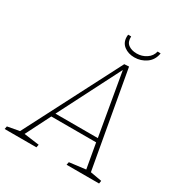

<svg xmlns="http://www.w3.org/2000/svg" viewBox="-230 -1002 1088 1146"><g transform="rotate(30 314.5 -428.5)"><path d="M422 -694 540 -34 619 -20 616 0H392L396 -20L508 -34L478 -204H169L83 -34L188 -20L184 0H-35L-31 -20L51 -35L390 -692ZM474 -231 400 -658 182 -231ZM321 -841Q321 -851 322 -856H343Q341 -818 363.5 -801Q386 -784 422 -784Q458 -784 487.5 -803.5Q517 -823 525 -857L546 -856Q538 -808 502 -782.5Q466 -757 421 -757Q379 -757 350 -779Q321 -801 321 -841Z"/></g></svg>

Font: Bitter Pro ExtraLight
Style: Italic
Weight: 275
Italic angle: -9°
Designer: Sol Matas, and Bitter project Authors
Foundry: Sol Matas
Version: Version 1.010